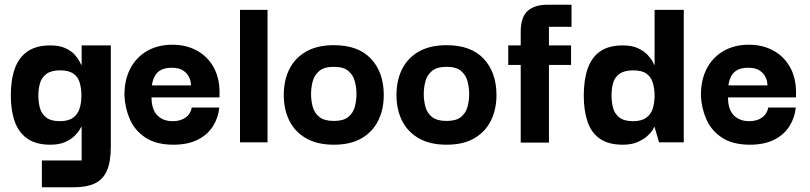

<svg xmlns="http://www.w3.org/2000/svg" viewBox="-20 -605 3443 816"><path d="M158 191V77H327V-65H325Q324 -63 317 -51.5Q310 -40 295.5 -26Q281 -12 256 -1Q231 10 194 10Q133 10 96 -16Q59 -42 42.5 -89Q26 -136 26 -199Q26 -266 43 -313.5Q60 -361 97 -386.5Q134 -412 194 -412Q233 -412 258.5 -400Q284 -388 298 -372Q312 -356 318 -343.5Q324 -331 325 -330H327V-412H451V18Q451 83 434 121Q417 159 382 175Q347 191 294 191ZM234 -90Q271 -90 291 -105Q311 -120 318.5 -144.5Q326 -169 326 -199Q326 -228 319 -253Q312 -278 292 -292Q272 -306 236 -306Q198 -306 177.5 -291Q157 -276 150 -251.5Q143 -227 143 -199Q143 -171 149.5 -146.5Q156 -122 176 -106Q196 -90 234 -90Z M717 10Q644 10 598.5 -20Q553 -50 532 -98Q511 -146 509 -198Q508 -263 533 -312Q558 -361 604.5 -388Q651 -415 713 -415Q770 -415 815 -391Q860 -367 886 -322.5Q912 -278 913 -217Q913 -216 913 -206Q913 -196 913 -191H624Q624 -140 648.5 -115Q673 -90 714 -90Q748 -90 769.5 -106Q791 -122 795 -148H912Q908 -105 885 -68.5Q862 -32 820 -11Q778 10 717 10ZM626 -242H792Q792 -246 790 -258Q788 -270 780 -283.5Q772 -297 755.5 -307Q739 -317 710 -317Q682 -317 665 -308Q648 -299 640 -285.5Q632 -272 629 -259.5Q626 -247 626 -242Z M1000 0V-563H1117V0Z M1399 10Q1328 10 1280.5 -17.5Q1233 -45 1209.5 -92.5Q1186 -140 1186 -201Q1186 -263 1209.5 -310.5Q1233 -358 1280.5 -385.5Q1328 -413 1399 -413Q1503 -413 1557 -355Q1611 -297 1611 -201Q1611 -141 1588 -93.5Q1565 -46 1518 -18Q1471 10 1399 10ZM1399 -91Q1440 -91 1460.5 -108Q1481 -125 1488 -151.5Q1495 -178 1495 -205Q1495 -233 1488 -259.5Q1481 -286 1460.5 -303.5Q1440 -321 1399 -321Q1358 -321 1337 -303.5Q1316 -286 1309 -259.5Q1302 -233 1302 -205Q1302 -178 1309 -151.5Q1316 -125 1337 -108Q1358 -91 1399 -91Z M1878 10Q1807 10 1759.5 -17.5Q1712 -45 1688.5 -92.5Q1665 -140 1665 -201Q1665 -263 1688.5 -310.5Q1712 -358 1759.5 -385.5Q1807 -413 1878 -413Q1982 -413 2036 -355Q2090 -297 2090 -201Q2090 -141 2067 -93.5Q2044 -46 1997 -18Q1950 10 1878 10ZM1878 -91Q1919 -91 1939.5 -108Q1960 -125 1967 -151.5Q1974 -178 1974 -205Q1974 -233 1967 -259.5Q1960 -286 1939.5 -303.5Q1919 -321 1878 -321Q1837 -321 1816 -303.5Q1795 -286 1788 -259.5Q1781 -233 1781 -205Q1781 -178 1788 -151.5Q1795 -125 1816 -108Q1837 -91 1878 -91Z M2193 1V-469Q2193 -533 2223 -559Q2253 -585 2307 -585H2409V-491H2313V1ZM2140 -329V-412H2407V-329Z M2627 10Q2566 10 2529.5 -15.5Q2493 -41 2477 -88Q2461 -135 2461 -198Q2461 -265 2477.5 -313Q2494 -361 2530.5 -386.5Q2567 -412 2627 -412Q2666 -412 2691.5 -400Q2717 -388 2732 -372Q2747 -356 2753.5 -343.5Q2760 -331 2760 -330H2762V-563H2886V0H2781L2762 -65H2760Q2760 -63 2753 -51.5Q2746 -40 2730 -26Q2714 -12 2689 -1Q2664 10 2627 10ZM2670 -90Q2707 -90 2727 -105Q2747 -120 2754.5 -144.5Q2762 -169 2762 -199Q2762 -228 2754.5 -253Q2747 -278 2727.5 -292Q2708 -306 2671 -306Q2633 -306 2612.5 -291Q2592 -276 2585.5 -251.5Q2579 -227 2579 -199Q2579 -171 2585.5 -146.5Q2592 -122 2612 -106Q2632 -90 2670 -90Z M3167 10Q3094 10 3048.5 -20Q3003 -50 2982 -98Q2961 -146 2959 -198Q2958 -263 2983 -312Q3008 -361 3054.5 -388Q3101 -415 3163 -415Q3220 -415 3265 -391Q3310 -367 3336 -322.5Q3362 -278 3363 -217Q3363 -216 3363 -206Q3363 -196 3363 -191H3074Q3074 -140 3098.5 -115Q3123 -90 3164 -90Q3198 -90 3219.5 -106Q3241 -122 3245 -148H3362Q3358 -105 3335 -68.5Q3312 -32 3270 -11Q3228 10 3167 10ZM3076 -242H3242Q3242 -246 3240 -258Q3238 -270 3230 -283.5Q3222 -297 3205.5 -307Q3189 -317 3160 -317Q3132 -317 3115 -308Q3098 -299 3090 -285.5Q3082 -272 3079 -259.5Q3076 -247 3076 -242Z"/></svg>

Font: Darker Grotesque Light ExtraBold
Style: Regular
Weight: 800
Version: Version 1.000;gftools[0.9.28]